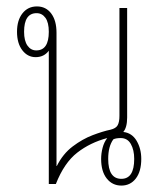

<svg xmlns="http://www.w3.org/2000/svg" viewBox="-20 -573 494 598"><path d="M358 5Q330 5 312.5 -17Q295 -39 295 -78Q295 -95 299.5 -112.5Q304 -130 314 -143Q261 -129 220.5 -97.5Q180 -66 154 0H132V-415Q117 -395 91 -395Q66 -395 49.5 -416.5Q33 -438 33 -474Q33 -510 50 -531.5Q67 -553 95 -553Q123 -553 139.5 -531Q156 -509 156 -471V-56H157Q176 -94 206.5 -117Q237 -140 268.5 -152Q300 -164 324 -169Q341 -173 346.5 -183Q352 -193 352 -212V-548H376V-207Q376 -176 364 -162Q391 -159 405.5 -134.5Q420 -110 420 -78Q420 -39 403 -17Q386 5 358 5ZM93 -416Q132 -416 132 -474Q132 -503 121.5 -517.5Q111 -532 94 -532Q55 -532 55 -474Q55 -446 65.5 -431Q76 -416 93 -416ZM358 -16Q398 -16 398 -78Q398 -106 387.5 -124.5Q377 -143 356 -143Q341 -143 333 -139Q317 -117 317 -78Q317 -16 358 -16Z"/></svg>

Font: Noto Sans Thai Looped ExtraCondensed Thin
Style: Regular
Weight: 100
Width: 2
Designer: Sasikarn Vongin, Ben Mitchell
Foundry: The Fontpad Ltd
Version: Version 1.001; ttfautohint (v1.8.4.7-5d5b)